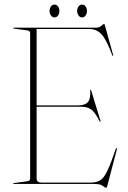

<svg xmlns="http://www.w3.org/2000/svg" viewBox="-20 -824 574 860"><path d="M39 -698Q39 -700 42 -700H411Q424.5 -700 434.2 -708.5Q444 -717 446 -717Q447 -717 447.8 -716.2Q448.5 -715.5 450 -710L487 -577Q488.5 -574 486 -574Q484 -574 483 -576Q457.5 -645 435.5 -669.5Q413.5 -694 381 -694H144V-352H330Q361 -352 373.8 -366.8Q386.5 -381.5 384 -419Q384 -422 385 -422Q387.5 -423 389 -417L430 -283Q431.5 -279 429 -279Q428 -279 426 -281Q406.5 -319.5 389.8 -332.8Q373 -346 340 -346H144V-24Q144 -6 168 -6H383.5Q411.5 -6 428.2 -16Q445 -26 460.5 -58.2Q476 -90.5 498.5 -157Q500.5 -161 502.5 -161Q505.5 -161 503.5 -155L460.5 9Q458 17 456.5 17Q450 17 440 8.5Q430 0 401.5 0H42Q39 0 39 -2Q39 -4 42 -4L101 -12Q115 -13.5 115 -24V-676Q115 -686.5 101 -688L42 -696Q39 -696 39 -698ZM224 -746Q214.5 -746 208.2 -754.8Q202 -763.5 202 -775Q202 -786.5 208.2 -795Q214.5 -803.5 224 -803.5Q234 -803.5 240 -795Q246 -786.5 246 -775Q246 -763.5 240 -754.8Q234 -746 224 -746ZM347.5 -746Q338 -746 331.8 -754.8Q325.5 -763.5 325.5 -775Q325.5 -786.5 331.8 -795Q338 -803.5 347.5 -803.5Q357.5 -803.5 363.5 -795Q369.5 -786.5 369.5 -775Q369.5 -763.5 363.5 -754.8Q357.5 -746 347.5 -746Z"/></svg>

Font: Fraunces 144pt Thin
Style: Regular
Weight: 100
Version: Version 1.000;[f99f86859]